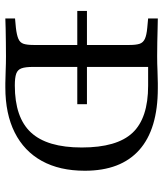

<svg xmlns="http://www.w3.org/2000/svg" viewBox="34 -645 611 719"><g transform="rotate(90 339.5 -285.5)"><path d="M21 -269.4V-305.6H370.2V-269.4ZM291.9 0Q275 0 246.4 -1.2Q217.7 -2.4 190.3 -2.4Q165.3 -2.4 138.7 -2Q112.1 -1.6 88.7 -1.2Q65.3 -0.8 49.2 0V-36.3L83.9 -39.5Q111.3 -42.7 125.4 -48.8Q139.5 -54.8 144 -68.1Q148.4 -81.5 148.4 -105.6V-465.3Q148.4 -489.5 144 -502.8Q139.5 -516.1 125.4 -522.6Q111.3 -529 83.9 -531.5L49.2 -534.7V-571Q65.3 -571 88.7 -570.2Q112.1 -569.4 138.7 -569Q165.3 -568.5 190.3 -568.5Q217.7 -568.5 246.4 -569.8Q275 -571 291.9 -571H310.5Q463.7 -571 541.5 -501.6Q619.4 -432.3 619.4 -297.6Q619.4 -203.2 582.7 -136.7Q546 -70.2 476.2 -35.1Q406.5 0 307.3 0ZM300 -35.5Q420.2 -35.5 476.2 -96Q532.3 -156.5 532.3 -286.3Q532.3 -417.7 477.4 -476.2Q422.6 -534.7 300.8 -534.7H230.6V-104Q230.6 -75 235.9 -60.5Q241.1 -46 256 -40.7Q271 -35.5 300 -35.5Z"/></g></svg>

Font: Playfair 9pt
Style: Regular
Weight: 400
Designer: Claus Eggers Sørensen
Foundry: Claus Eggers Sørensen
Version: Version 2.203